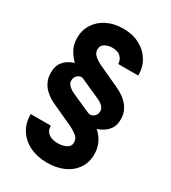

<svg xmlns="http://www.w3.org/2000/svg" viewBox="-211 -845 982 1100"><g transform="rotate(30 280.0 -295.0)"><path d="M482.4 -546.9H349.6Q349.1 -574.2 330.6 -592.5Q312 -610.8 274.9 -611.3Q246.6 -610.8 225.3 -598.4Q204.1 -585.9 204.6 -560.5Q204.1 -534.7 227.5 -516.6Q251 -498.5 272.5 -489.7L408.2 -426.8Q422.4 -420.4 442.4 -408.4Q462.4 -396.5 481.4 -377.2Q500.5 -357.9 512.2 -329.8Q523.9 -301.8 520.5 -262.7Q517.6 -233.4 502.2 -212.9Q486.8 -192.4 466.8 -180.4Q446.8 -168.5 430.7 -163.6L429.2 -162.6Q489.7 -109.4 490.2 -30.3Q489.7 25.4 462.2 65.2Q434.6 105 387 126Q339.4 147 279.3 147Q213.9 147 164.3 123Q114.7 99.1 86.7 55.2Q58.6 11.2 59.1 -47.9H191.9Q191.9 -14.6 215.8 3.4Q239.7 21.5 281.2 19.5Q308.6 19 332 7.3Q355.5 -4.4 355.5 -30.3Q355.5 -58.1 332.5 -74.7Q309.6 -91.3 290 -101.1L154.3 -163.1Q139.2 -169.4 118.9 -181.4Q98.6 -193.4 79.3 -212.9Q60.1 -232.4 48.8 -260.7Q37.6 -289.1 41 -328.1Q43.5 -357.9 58.1 -378.2Q72.8 -398.4 92.5 -410.4Q112.3 -422.4 130.4 -427.7V-428.7Q103.5 -455.1 87.2 -487.1Q70.8 -519 70.8 -560.5Q70.8 -611.3 96.7 -651.4Q122.6 -691.4 168.7 -714.4Q214.8 -737.3 274.9 -737.3Q336.9 -737.3 383.5 -712.6Q430.2 -688 456.3 -645Q482.4 -602.1 482.4 -546.9ZM396 -255.4Q401.4 -293 338.9 -319.3L219.7 -373Q200.7 -381.8 183.6 -369.9Q166.5 -357.9 164.1 -335.4Q161.1 -316.9 176.5 -300.3Q191.9 -283.7 221.7 -271L340.3 -218.3Q356.9 -210.4 375.2 -221.4Q393.6 -232.4 396 -255.4Z"/></g></svg>

Font: Inter Tight
Style: Bold
Weight: 700
Designer: Rasmus Andersson
Foundry: rsms
Version: Version 3.004; ttfautohint (v1.8.4.7-5d5b)